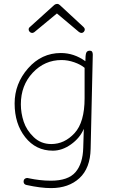

<svg xmlns="http://www.w3.org/2000/svg" viewBox="-20 -766 581 985"><path d="M145 -597Q138 -597 132.5 -602.5Q127 -608 127 -615Q127 -623 134 -628L259 -741Q266 -746 273 -746Q281 -746 287 -740L409 -627Q415 -621 415 -615Q415 -608 410 -602.5Q405 -597 398 -597Q392 -597 385 -602L272 -697L156 -601Q150 -597 145 -597ZM242 199Q189 199 116 183Q101 180 101 165Q101 157 106.5 152Q112 147 120 147Q122 147 138 150.5Q154 154 182.5 157.5Q211 161 241 161Q330 161 367.5 117Q405 73 407 -8L410 -105Q390 -58 344.5 -25.5Q299 7 251 7Q164 7 109.5 -62Q55 -131 55 -235Q55 -337 124 -415.5Q193 -494 292 -494Q360 -494 418 -452Q418 -482 422 -494Q426 -506 441 -506Q456 -506 456 -486L445 -3Q443 97 387.5 148Q332 199 242 199ZM243 -27Q311 -27 362.5 -83Q414 -139 414 -262V-418Q394 -435 361 -446.5Q328 -458 296 -458Q209 -458 148 -393Q87 -328 87 -231Q87 -186 101.5 -142Q116 -98 153 -62.5Q190 -27 243 -27Z"/></svg>

Font: Comic Neue Light
Style: Regular
Weight: 300
Designer: Craig Rozynski
Foundry: Craig Rozynski
Version: Version 2.003